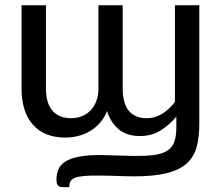

<svg xmlns="http://www.w3.org/2000/svg" viewBox="-20 -528 865 748"><path d="M458 -507.5V-184Q458 -125 482 -96.2Q506 -67.5 552 -67.5Q583.5 -67.5 611 -84.2Q638.5 -101 661.5 -130.5V-507.5H756.5V-46.5Q756.5 7.5 745.5 46.2Q734.5 85 706 110Q677.5 135 628.2 147Q579 159 502.5 159Q487.5 159 470.2 158.5Q453 158 435.8 157.5Q418.5 157 401.8 156.5Q385 156 370 156Q331.5 155.5 308.2 157.5Q285 159.5 272 164.8Q259 170 254.5 178.8Q250 187.5 249.5 201H222.5Q215 201 210.5 198.2Q206 195.5 203.8 191.5Q201.5 187.5 200.8 182.2Q200 177 200 172Q200 150.5 207.2 132.5Q214.5 114.5 234 101.8Q253.5 89 288.2 82.2Q323 75.5 378.5 76Q405.5 76.5 438.8 77.8Q472 79 500.5 79.5Q547 80 578.8 76Q610.5 72 630.2 60Q650 48 658.5 26Q667 4 667 -31.5V-73.5Q639 -40.5 604.8 -19.2Q570.5 2 525 2Q474 2 442.8 -24Q411.5 -50 397 -95.5Q386 -68 368.5 -48.5Q351 -29 329.5 -16.5Q308 -4 283.5 2Q259 8 234.5 8Q153 8 108.5 -41.8Q64 -91.5 64 -184V-507.5H159V-184Q159 -126.5 184.2 -97Q209.5 -67.5 257.5 -67.5Q279 -67.5 298.2 -75Q317.5 -82.5 332 -97Q346.5 -111.5 355 -133.5Q363.5 -155.5 363.5 -184V-507.5Z"/></svg>

Font: Lato Medium
Style: Regular
Weight: 500
Designer: Lukasz Dziedzic
Foundry: tyPoland Lukasz Dziedzic
Version: Version 2.006; 2014-01-15